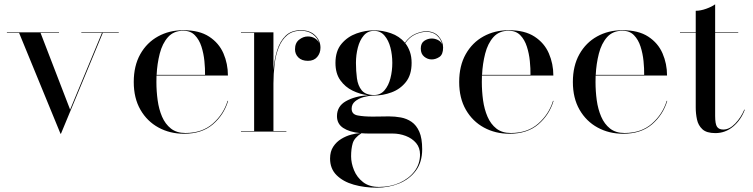

<svg xmlns="http://www.w3.org/2000/svg" viewBox="-20 -610 3489 890"><path d="M305 -102 452.5 -457.5H357V-460H530.5V-457.5H456.5L262.5 10H260.5L68.5 -457.5H12V-460H253.5V-457.5H168Z M1037.5 -142.5Q1018 -77.5 967 -33.8Q916 10 833 10Q767.5 10 714.8 -18.8Q662 -47.5 631 -101.2Q600 -155 600 -230Q600 -305 630.2 -358.8Q660.5 -412.5 712.5 -441.2Q764.5 -470 830 -470Q904 -470 949.5 -440.2Q995 -410.5 1015.8 -362.5Q1036.5 -314.5 1036.5 -260H705.5Q705 -245.5 705 -230Q705 -187 710.8 -145.2Q716.5 -103.5 731.2 -69.2Q746 -35 772.2 -14.2Q798.5 6.5 839.5 6.5Q917 6.5 966.5 -37Q1016 -80.5 1035 -142.5ZM830 -467.5Q785 -467.5 758.8 -438Q732.5 -408.5 720.5 -361.5Q708.5 -314.5 706 -263H930.5Q931 -292 927.5 -327Q924 -362 913.8 -394Q903.5 -426 883.2 -446.8Q863 -467.5 830 -467.5Z M1097 -2.5H1158V-457.5H1097V-460H1247.5V-285Q1251.5 -335 1264.8 -377.2Q1278 -419.5 1304.5 -444.8Q1331 -470 1375 -470Q1417 -470 1441.2 -445.8Q1465.5 -421.5 1465.5 -389Q1465.5 -363.5 1450.2 -345.8Q1435 -328 1407.5 -328Q1379 -328 1363.2 -343.5Q1347.5 -359 1347.5 -381.5Q1347.5 -411 1366.5 -426Q1385.5 -441 1407 -441Q1425 -441 1438.8 -432.8Q1452.5 -424.5 1459.5 -411Q1452 -435 1430 -451.2Q1408 -467.5 1375 -467.5Q1336 -467.5 1311 -446.5Q1286 -425.5 1272 -390.2Q1258 -355 1252.8 -311.5Q1247.5 -268 1247.5 -222.5V-2.5H1307.5V0H1097Z M1542 -71.5Q1542 -117.5 1583.5 -141Q1625 -164.5 1686 -168.5Q1649 -173 1614.5 -189.8Q1580 -206.5 1557.5 -238Q1535 -269.5 1535 -318.5Q1535 -373.5 1563 -406.8Q1591 -440 1632.2 -454.8Q1673.5 -469.5 1714 -469.5Q1753 -469.5 1792 -456Q1831 -442.5 1857 -412Q1878.5 -442 1906.5 -453.5Q1934.5 -465 1955.5 -465Q1992.5 -465 2013.2 -441.5Q2034 -418 2034 -389.5Q2034 -357.5 2016.8 -346Q1999.5 -334.5 1981 -334.5Q1962 -334.5 1946.2 -347.5Q1930.5 -360.5 1930.5 -385Q1930.5 -410 1946.8 -420.8Q1963 -431.5 1981 -431.5Q1995.5 -431.5 2009.5 -424.8Q2023.5 -418 2029.5 -405.5Q2024.5 -427.5 2006 -445Q1987.5 -462.5 1956 -462.5Q1933.5 -462.5 1906.5 -451Q1879.5 -439.5 1858.5 -410Q1872 -393 1880 -370.2Q1888 -347.5 1888 -318.5Q1888 -263 1861.5 -229.8Q1835 -196.5 1794.8 -181.8Q1754.5 -167 1714 -167Q1711.5 -167 1709 -167Q1687.5 -166 1664.8 -159.8Q1642 -153.5 1626 -140.2Q1610 -127 1610 -106Q1610 -80 1638.2 -74.8Q1666.5 -69.5 1707 -69.5Q1733.5 -69.5 1747.5 -70Q1761.5 -70.5 1782.5 -70.5Q1811 -70.5 1838.2 -65.5Q1865.5 -60.5 1888 -45Q1910.5 -29.5 1923.8 0.8Q1937 31 1937 82Q1937 141.5 1907.8 181Q1878.5 220.5 1830.5 240.2Q1782.5 260 1726.5 260Q1669 260 1619.8 246Q1570.5 232 1540.2 202Q1510 172 1510 125Q1510 92 1524.8 69.8Q1539.5 47.5 1561.8 34Q1584 20.5 1607.5 14.2Q1631 8 1649 7Q1599.5 2 1570.8 -17Q1542 -36 1542 -71.5ZM1630 -318.5Q1630 -281.5 1634.5 -247.2Q1639 -213 1656.8 -191.2Q1674.5 -169.5 1714 -169.5Q1743.5 -169.5 1762.2 -191.2Q1781 -213 1789.8 -247.2Q1798.5 -281.5 1798.5 -318.5Q1798.5 -355.5 1789.8 -389.5Q1781 -423.5 1762.2 -445.2Q1743.5 -467 1714 -467Q1684.5 -467 1666 -445.2Q1647.5 -423.5 1638.8 -389.5Q1630 -355.5 1630 -318.5ZM1607.5 114.5Q1607.5 146 1621 179Q1634.5 212 1663 234.2Q1691.5 256.5 1737 256.5Q1790 256.5 1833 237Q1876 217.5 1901.5 183.8Q1927 150 1927 106.5Q1927 74.5 1908.8 53Q1890.5 31.5 1861.2 20.2Q1832 9 1799.5 9H1690.5Q1672 9 1655.5 7.5Q1622.5 28.5 1615 54Q1607.5 79.5 1607.5 114.5Z M2546 -142.5Q2526.5 -77.5 2475.5 -33.8Q2424.5 10 2341.5 10Q2276 10 2223.2 -18.8Q2170.5 -47.5 2139.5 -101.2Q2108.5 -155 2108.5 -230Q2108.5 -305 2138.8 -358.8Q2169 -412.5 2221 -441.2Q2273 -470 2338.5 -470Q2412.5 -470 2458 -440.2Q2503.5 -410.5 2524.2 -362.5Q2545 -314.5 2545 -260H2214Q2213.5 -245.5 2213.5 -230Q2213.5 -187 2219.2 -145.2Q2225 -103.5 2239.8 -69.2Q2254.5 -35 2280.8 -14.2Q2307 6.5 2348 6.5Q2425.5 6.5 2475 -37Q2524.5 -80.5 2543.5 -142.5ZM2338.5 -467.5Q2293.5 -467.5 2267.2 -438Q2241 -408.5 2229 -361.5Q2217 -314.5 2214.5 -263H2439Q2439.5 -292 2436 -327Q2432.5 -362 2422.2 -394Q2412 -426 2391.8 -446.8Q2371.5 -467.5 2338.5 -467.5Z M3073 -142.5Q3053.5 -77.5 3002.5 -33.8Q2951.5 10 2868.5 10Q2803 10 2750.2 -18.8Q2697.5 -47.5 2666.5 -101.2Q2635.5 -155 2635.5 -230Q2635.5 -305 2665.8 -358.8Q2696 -412.5 2748 -441.2Q2800 -470 2865.5 -470Q2939.5 -470 2985 -440.2Q3030.5 -410.5 3051.2 -362.5Q3072 -314.5 3072 -260H2741Q2740.5 -245.5 2740.5 -230Q2740.5 -187 2746.2 -145.2Q2752 -103.5 2766.8 -69.2Q2781.5 -35 2807.8 -14.2Q2834 6.5 2875 6.5Q2952.5 6.5 3002 -37Q3051.5 -80.5 3070.5 -142.5ZM2865.5 -467.5Q2820.5 -467.5 2794.2 -438Q2768 -408.5 2756 -361.5Q2744 -314.5 2741.5 -263H2966Q2966.5 -292 2963 -327Q2959.5 -362 2949.2 -394Q2939 -426 2918.8 -446.8Q2898.5 -467.5 2865.5 -467.5Z M3432.5 -101.5Q3414.5 -53.5 3378.2 -23.2Q3342 7 3296 7Q3255 7 3235.8 -11Q3216.5 -29 3210.8 -56.2Q3205 -83.5 3205 -111V-457.5H3132V-460H3205V-560Q3227.5 -560 3253.8 -569.5Q3280 -579 3295 -590V-460H3402V-457.5H3295V-72.5Q3295 -35 3303.8 -22.2Q3312.5 -9.5 3333 -9.5Q3361.5 -9.5 3388.2 -37.5Q3415 -65.5 3430 -101.5Z"/></svg>

Font: Bodoni* 72pt
Style: Regular
Weight: 400
Version: Version 2.3